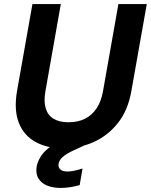

<svg xmlns="http://www.w3.org/2000/svg" viewBox="-20 -720 744 947"><path d="M293 12Q214 12 156 -19.5Q98 -51 73 -114Q48 -177 64 -271L140 -700H280L204 -270Q195 -220 205.5 -185.5Q216 -151 244.5 -134Q273 -117 318 -117Q364 -117 398.5 -134Q433 -151 456 -185Q479 -219 488 -270L564 -700H704L628 -271Q611 -175 561 -112.5Q511 -50 441 -19Q371 12 293 12ZM280 207Q242 207 213 195.5Q184 184 169.5 160Q155 136 161 100Q167 72 184.5 46.5Q202 21 238 -3Q274 -27 334 -51L382 -70L401 -5L347 20Q307 38 289.5 54Q272 70 269 87Q266 105 277.5 115.5Q289 126 312 126Q327 126 346.5 122Q366 118 387 111L373 193Q352 199 328 203Q304 207 280 207Z"/></svg>

Font: DM Sans 10pt ExtraBold
Style: Italic
Weight: 800
Italic angle: -10°
Version: Version 4.004;gftools[0.9.30]